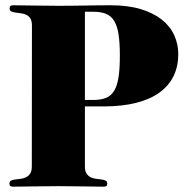

<svg xmlns="http://www.w3.org/2000/svg" viewBox="-20 -700 707 722"><path d="M299.3 -324.2H331.5Q359.9 -324.2 378.9 -332Q397.9 -339.8 409.4 -358.9Q420.9 -377.9 425.8 -409.9Q430.7 -441.9 430.7 -490.2Q430.7 -538.6 425.8 -570.6Q420.9 -602.5 409.4 -621.3Q397.9 -640.1 378.9 -647.9Q359.9 -655.8 331.5 -655.8H299.3ZM299.3 -74.2Q299.3 -56.6 305.4 -47.4Q311.5 -38.1 321 -33.4Q330.6 -28.8 341.3 -27.6Q352.1 -26.4 361.6 -25.1Q371.1 -23.9 377.2 -20.8Q383.3 -17.6 383.3 -9.8Q383.3 -2.9 380.1 -0.5Q377 2 368.7 2Q339.4 2 297.1 1Q254.9 0 200.2 0Q145 0 102.3 1Q59.6 2 30.3 2Q22 2 18.8 -0.5Q15.6 -2.9 15.6 -9.8Q15.6 -18.1 21.7 -21Q27.8 -23.9 37.4 -25.1Q46.9 -26.4 57.6 -27.6Q68.4 -28.8 77.9 -33.4Q87.4 -38.1 93.5 -47.4Q99.6 -56.6 99.6 -74.2L100.1 -604Q100.1 -621.6 94 -630.9Q87.9 -640.1 78.4 -644.5Q68.8 -648.9 58.1 -650.1Q47.4 -651.4 37.8 -652.8Q28.3 -654.3 22.2 -657.2Q16.1 -660.2 16.1 -668Q16.1 -674.8 19.3 -677.5Q22.5 -680.2 30.8 -680.2Q60.1 -680.2 102.5 -679.2Q145 -678.2 199.7 -678.2Q228 -678.2 253.4 -678.5Q278.8 -678.7 302.5 -679.2Q326.2 -679.7 349.1 -679.9Q372.1 -680.2 395.5 -680.2Q460.9 -680.2 508.8 -665.8Q556.6 -651.4 588.1 -626.5Q619.6 -601.6 635 -567.9Q650.4 -534.2 650.4 -496.1Q650.4 -451.2 633.1 -414.8Q615.7 -378.4 580.8 -352.8Q545.9 -327.1 492.9 -313.5Q439.9 -299.8 368.7 -299.8H299.3Z"/></svg>

Font: XB Zar
Style: Bold
Weight: 700
Designer: Behnam
Foundry: Irmug
Version: Version 8.005 2009